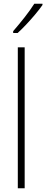

<svg xmlns="http://www.w3.org/2000/svg" viewBox="-20 -1015 249 1035"><path d="M113 0H76V-760H113ZM209 -988Q193 -965 169.5 -937Q146 -909 121 -882.5Q96 -856 75 -837H51V-847Q83 -884 112.5 -921.5Q142 -959 165 -995H209Z"/></svg>

Font: Noto Sans Kannada Condensed ExtraLight
Style: Regular
Weight: 200
Width: 3
Designer: Jelle Bosma - Monotype Design Team
Foundry: Monotype Imaging Inc.
Version: Version 2.005; ttfautohint (v1.8.4.7-5d5b)